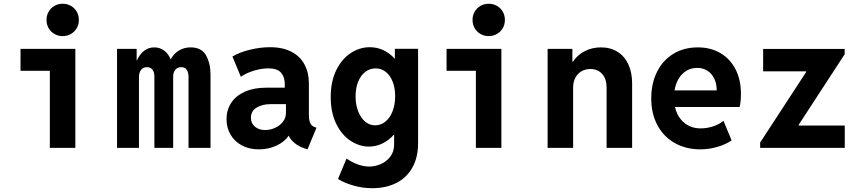

<svg xmlns="http://www.w3.org/2000/svg" viewBox="-20 -781 4540 1014"><path d="M88.4 -522.9H377.9V0H243.2V-407.2H88.4ZM225.6 -675.8Q225.6 -699.7 236.8 -719.2Q248 -738.8 267.6 -750Q287.1 -761.2 311 -761.2Q335 -761.2 354.5 -750Q374 -738.8 385.3 -719.2Q396.5 -699.7 396.5 -675.8Q396.5 -651.9 385.3 -632.3Q374 -612.8 354.5 -601.6Q335 -590.3 311 -590.3Q287.1 -590.3 267.6 -601.6Q248 -612.8 236.8 -632.3Q225.6 -651.9 225.6 -675.8Z M1091.8 -387.7V0H975.6V-375.5Q975.6 -399.4 965.8 -412.8Q956.1 -426.3 937 -426.3Q918 -426.3 906.2 -412.8Q894.5 -399.4 894.5 -375.5V0H795.4V-375.5Q795.4 -400.4 785.2 -413.3Q774.9 -426.3 755.9 -426.3Q737.3 -426.3 725.6 -412.6Q713.9 -398.9 713.9 -374V0H598.1V-522.9H701.7V-461.4H702.6Q717.8 -494.6 741 -512.7Q764.2 -530.8 794.9 -530.8Q824.2 -530.8 847.2 -513.7Q870.1 -496.6 880.9 -467.8H881.8Q896.5 -496.6 924.3 -513.7Q952.1 -530.8 986.3 -530.8Q1045.4 -530.8 1068.6 -487.8Q1091.8 -444.8 1091.8 -387.7Z M1651.4 -106.4 1604 7.8 1586.4 2Q1557.6 -7.8 1536.4 -25.1Q1515.1 -42.5 1504.9 -64H1504.4Q1483.9 -32.7 1441.2 -12.5Q1398.4 7.8 1347.2 7.8Q1296.9 7.8 1258.1 -12.7Q1219.2 -33.2 1197.8 -69.6Q1176.3 -106 1176.3 -151.9Q1176.3 -199.7 1200.7 -237.3Q1225.1 -274.9 1272.5 -296.4Q1319.8 -317.9 1385.7 -317.9H1483.9V-338.9Q1483.9 -373.5 1464.6 -396.7Q1445.3 -419.9 1397.5 -419.9Q1360.8 -419.9 1320.8 -407.7Q1280.8 -395.5 1252 -375.5L1207.5 -482.4Q1244.6 -504.9 1299.6 -518.3Q1354.5 -531.7 1406.2 -531.7Q1473.6 -531.7 1519.8 -507.3Q1565.9 -482.9 1588.6 -439.7Q1611.3 -396.5 1611.3 -340.8V-175.3Q1611.3 -147 1618.2 -131.6Q1625 -116.2 1640.6 -110.4ZM1490.2 -185.1V-231H1409.2Q1365.2 -231 1335.2 -212.6Q1305.2 -194.3 1305.2 -158.7Q1305.2 -129.9 1326.2 -112.1Q1347.2 -94.2 1380.4 -94.2Q1406.7 -94.2 1432.1 -105.5Q1457.5 -116.7 1473.9 -137.5Q1490.2 -158.2 1490.2 -185.1Z M2065.4 -523.4H2188V-25.9Q2188 51.8 2157 105.5Q2126 159.2 2071.5 186Q2017.1 212.9 1946.3 212.9Q1894 212.9 1845 198.5Q1795.9 184.1 1765.1 164.1L1810.1 56.2Q1837.4 75.7 1869.1 87.2Q1900.9 98.6 1930.2 98.6Q1960 98.6 1990.2 85.9Q2020.5 73.2 2041 46.6Q2061.5 20 2061.5 -19V-71.3Q2034.7 -40.5 2000.5 -23.7Q1966.3 -6.8 1928.7 -6.8Q1878.4 -6.8 1831.8 -37.1Q1785.2 -67.4 1755.9 -126.7Q1726.6 -186 1726.6 -268.6Q1726.6 -351.1 1756.1 -410.9Q1785.6 -470.7 1833 -501.2Q1880.4 -531.7 1933.1 -531.7Q1972.2 -531.7 2005.6 -515.6Q2039.1 -499.5 2065.4 -470.2ZM2066.9 -272.9Q2066.9 -316.9 2053.5 -350.3Q2040 -383.8 2016.6 -401.9Q1993.2 -419.9 1963.9 -419.9Q1933.6 -419.9 1909.4 -401.6Q1885.3 -383.3 1871.6 -349.6Q1857.9 -315.9 1857.9 -272Q1857.9 -228.5 1871.3 -193.6Q1884.8 -158.7 1908.2 -138.9Q1931.6 -119.1 1960.9 -119.1Q1991.2 -119.1 2015.4 -138.7Q2039.6 -158.2 2053.2 -193.4Q2066.9 -228.5 2066.9 -272.9Z M2338.4 -522.9H2627.9V0H2493.2V-407.2H2338.4ZM2475.6 -675.8Q2475.6 -699.7 2486.8 -719.2Q2498 -738.8 2517.6 -750Q2537.1 -761.2 2561 -761.2Q2585 -761.2 2604.5 -750Q2624 -738.8 2635.3 -719.2Q2646.5 -699.7 2646.5 -675.8Q2646.5 -651.9 2635.3 -632.3Q2624 -612.8 2604.5 -601.6Q2585 -590.3 2561 -590.3Q2537.1 -590.3 2517.6 -601.6Q2498 -612.8 2486.8 -632.3Q2475.6 -651.9 2475.6 -675.8Z M3318.4 -340.3V0H3183.6V-319.8Q3183.6 -363.8 3160.4 -390.1Q3137.2 -416.5 3098.1 -416.5Q3071.8 -416.5 3051 -404.5Q3030.3 -392.6 3018.6 -370.4Q3006.8 -348.1 3006.8 -318.8V0H2872.1V-522.9H3002.9V-455.6H3006.3Q3028.8 -490.2 3067.6 -510.5Q3106.4 -530.8 3153.8 -530.8Q3204.1 -530.8 3241.5 -507.3Q3278.8 -483.9 3298.6 -440.9Q3318.4 -397.9 3318.4 -340.3Z M3886.2 -215.8H3544.9Q3556.6 -163.6 3592.8 -133.3Q3628.9 -103 3680.2 -103Q3714.4 -103 3747.1 -114Q3779.8 -125 3800.8 -143.1L3843.8 -39.6Q3814 -18.6 3769 -5.4Q3724.1 7.8 3679.7 7.8Q3602.5 7.8 3543.5 -25.6Q3484.4 -59.1 3451.9 -120.1Q3419.4 -181.2 3419.4 -260.7Q3419.4 -340.8 3450.2 -402.1Q3481 -463.4 3536.6 -497.1Q3592.3 -530.8 3665.5 -530.8Q3732.9 -530.8 3784.7 -500.5Q3836.4 -470.2 3864.7 -414.8Q3893.1 -359.4 3893.1 -287.1Q3893.1 -268.1 3891.4 -248.3Q3889.6 -228.5 3886.2 -215.8ZM3765.1 -303.7Q3765.1 -338.9 3752.2 -365.7Q3739.3 -392.6 3715.8 -407.5Q3692.4 -422.4 3662.1 -422.4Q3615.7 -422.4 3583.7 -390.4Q3551.8 -358.4 3542.5 -303.7Z M3994.6 0V-28.3L4237.3 -400.4V-404.3H4010.3V-522.5H4440.9V-494.6L4198.2 -122.1V-118.2H4441.4V0Z"/></svg>

Font: Reddit Mono
Style: Bold
Weight: 700
Designer: Stephen Hutchings
Foundry: Reddit
Version: Version 1.009